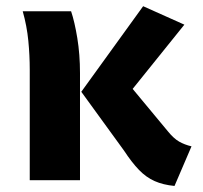

<svg xmlns="http://www.w3.org/2000/svg" viewBox="-20 -581 655 619"><path d="M441.5 -561 574.4 -501.5 407.7 -294.4 520.5 -158.5Q540 -134.4 557.7 -124.4Q575.4 -114.4 597.4 -109.2L542.6 18.5Q505.6 14.9 478.5 2.8Q451.3 -9.2 428.2 -33.1Q405.1 -56.9 379.5 -95.9L242.1 -285.1ZM209.2 -544.6Q220.5 -511.3 229.2 -458.5Q237.9 -405.6 237.9 -345.1V0H75.9V-356.9Q75.9 -402.6 71.3 -449.7Q66.7 -496.9 53.3 -544.6Z"/></svg>

Font: Fira Code
Style: Bold
Weight: 700
Monospace: yes
Designer: Carrois Corporate, Edenspiekermann AG, Nikita Prokopov
Foundry: Carrois Corporate, Edenspiekermann AG, Nikita Prokopov
Version: Version 6.000; ttfautohint (v1.8.2) -l 8 -r 50 -G 200 -x 14 